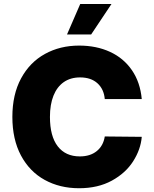

<svg xmlns="http://www.w3.org/2000/svg" viewBox="-20 -949 784 978"><path d="M387.7 -554.7Q339.4 -554.7 304.9 -530.8Q270.5 -506.8 252.4 -461.7Q234.4 -416.5 234.4 -353.5Q234.4 -254.9 274.2 -203.6Q314 -152.3 386.7 -152.3Q439.5 -152.3 472.9 -179.4Q506.3 -206.5 513.7 -253.9L702.1 -252Q696.8 -188 658.4 -127.7Q620.1 -67.4 549.6 -28.8Q479 9.8 382.8 9.8Q284.7 9.8 207.5 -32.7Q130.4 -75.2 86.7 -157.2Q43 -239.3 43 -353.5Q43 -467.8 87.4 -549.8Q131.8 -631.8 209 -674.3Q286.1 -716.8 382.8 -716.8Q471.2 -716.8 540.5 -684.8Q609.9 -652.8 652.1 -591.3Q694.3 -529.8 702.1 -444.3H513.7Q509.3 -495.1 476.3 -524.9Q443.4 -554.7 387.7 -554.7ZM388.7 -928.7H547.9L444.3 -773.4H321.3Z"/></svg>

Font: Pretendard JP Black
Style: Regular
Weight: 900
Designer: Base glyphs from Inter by Rasmus Andersson; Hangeul glyphs from Noto Sans CJK(Source Han Sans) by Jang Soo-young and Kan
Foundry: Kil Hyung-jin
Version: Version 1.309